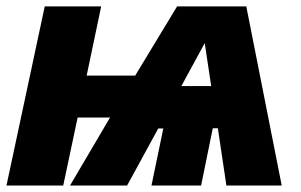

<svg xmlns="http://www.w3.org/2000/svg" viewBox="-21 -573 931 593"><path d="M-1 0 117.2 -553.2H291.5L246.6 -339.4H396.5L525.9 -553.2H739.7L849.1 0H678.2L651.9 -176.8H636.2L600.1 0H446.8L483.4 -176.3H467.8L371.6 0H195.3L318.8 -210H218.8L174.3 0ZM539.1 -307.1H631.3L611.3 -439.9Z"/></svg>

Font: Open Sans SemiCondensed ExtraBold
Style: Italic
Weight: 800
Width: 4
Italic angle: -12°
Designer: Monotype Design Team
Foundry: Monotype Imaging Inc.
Version: Version 3.003